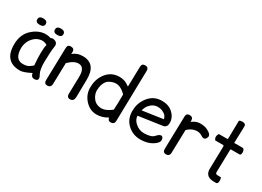

<svg xmlns="http://www.w3.org/2000/svg" viewBox="-22 -1539 3166 2322"><g transform="rotate(30 1561.0 -378.0)"><path d="M420.9 -661.6Q481 -661.6 481 -616.2Q481 -571.8 419.9 -571.8Q363.3 -571.8 363.3 -614.7Q363.3 -661.6 420.9 -661.6ZM174.3 -661.6Q234.4 -661.6 234.4 -616.2Q234.4 -571.8 173.3 -571.8Q116.7 -571.8 116.7 -614.7Q116.7 -661.6 174.3 -661.6ZM246.1 27.3Q26.9 27.8 25.4 -207Q23.9 -359.9 126 -443.4Q243.2 -539.6 371.1 -499Q385.3 -511.2 415 -504.4Q473.6 -491.2 462.4 -428.7Q451.2 -367.7 448.7 -220.7Q446.8 -103.5 475.1 -54.7Q516.6 16.6 463.4 27.3Q402.3 40 392.6 -24.4Q291.5 26.9 246.1 27.3ZM302.7 -70.8Q320.3 -77.1 363.8 -112.8Q346.2 -322.8 368.7 -401.9Q321.3 -431.6 269.5 -418.9Q233.4 -410.2 211.9 -394Q125 -331.1 120.6 -216.3Q122.1 -66.9 223.1 -60.1Q265.6 -57.1 302.7 -70.8Z M633.8 -534.2Q685.1 -534.2 683.6 -485.8Q683.1 -471.7 682.6 -457Q735.8 -505.4 818.8 -505.4Q1003.4 -504.9 1000 -282.7L996.1 -38.6Q995.1 20.5 949.2 24.4Q896 29.3 897.5 -29.8L903.3 -261.2Q906.7 -396 826.2 -401.9Q758.3 -406.7 680.7 -329.1L672.9 -33.7Q671.4 19.5 619.1 18.6Q575.2 17.6 576.7 -34.7L587.9 -488.8Q588.9 -534.2 633.8 -534.2Z M1524.4 -786.1Q1575.2 -786.1 1574.2 -737.8L1559.1 -31.2Q1558.6 22 1505.9 21Q1466.8 20 1463.4 -21Q1391.1 24.9 1309.1 24.4Q1224.6 23.9 1159.7 -40Q1087.4 -112.3 1083.5 -208.5Q1079.1 -338.4 1150.9 -426.8Q1218.8 -510.3 1328.1 -510.3Q1386.7 -510.3 1430.7 -485.4Q1453.6 -472.2 1472.7 -459L1479.5 -740.7Q1480.5 -785.2 1524.4 -786.1ZM1464.8 -131.3Q1470.2 -232.9 1470.2 -346.7Q1383.8 -436 1299.8 -415.5Q1238.3 -400.4 1210.9 -366.7Q1172.4 -318.4 1170.4 -231.9Q1169.4 -176.3 1210.9 -122.1Q1244.1 -78.1 1309.1 -70.8Q1377.4 -63 1464.8 -131.3Z M1749 -211.4Q1751.5 -156.2 1798.8 -114.7Q1853.5 -66.4 1921.9 -66.9Q2021.5 -67.9 2055.7 -106Q2088.4 -142.6 2109.4 -147Q2132.8 -151.9 2142.6 -132.3Q2165.5 -86.9 2121.1 -47.4Q2043 22 1916 21Q1822.8 20 1752.9 -37.6Q1666 -108.9 1666 -231Q1666 -331.5 1720.7 -410.2Q1789.1 -508.3 1897.5 -515.1Q2010.3 -522 2073.7 -459.5Q2133.8 -400.9 2131.3 -326.2Q2129.4 -266.1 2077.1 -258.8ZM1759.8 -292 2046.9 -334Q2039.6 -376.5 2002.4 -400.4Q1959.5 -427.7 1911.1 -427.2Q1843.8 -427.2 1794.9 -367.2Q1773.4 -340.3 1759.8 -292Z M2292.5 -534.2Q2342.3 -534.2 2342.3 -485.8Q2342.3 -477.1 2342.3 -467.8Q2397 -509.3 2450.2 -510.3Q2515.1 -511.2 2557.1 -490.2Q2631.3 -453.1 2618.2 -413.6Q2596.7 -351.1 2540.5 -389.2Q2496.6 -418.9 2439.9 -407.7Q2384.8 -397 2338.9 -351.6L2330.6 -31.2Q2329.1 22 2277.8 21Q2233.9 20 2235.4 -32.2L2246.6 -488.8Q2247.6 -534.2 2292.5 -534.2Z M2886.2 -783.7Q2924.3 -783.7 2933.1 -757.3V-711.4L2928.2 -570.8L2927.2 -511.2L3043.5 -511.7Q3069.8 -509.8 3072.8 -464.8Q3072.8 -422.4 3052.7 -422.9H2931.6L2925.8 -417L2918.5 -97.2Q2918.5 -71.3 2950.2 -71.3H2991.2Q3000 -71.3 3003.9 -38.1V-25.4Q3003.9 17.6 2978 17.6H2946.8Q2835.9 17.6 2827.1 -77.6L2834.5 -413.6L2825.2 -422.9H2711.9Q2681.6 -462.9 2711.9 -511.7H2831.1L2837.4 -518.1L2841.8 -767.1Q2841.8 -781.2 2886.2 -783.7Z"/></g></svg>

Font: Comic Relief LRS
Style: Regular
Weight: 400
Designer: Jeff Davis
Foundry: Loudifier
Version: Version 1.0